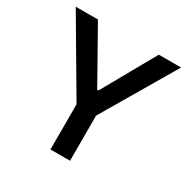

<svg xmlns="http://www.w3.org/2000/svg" viewBox="-164 -877 1008 1025"><g transform="rotate(30 340.0 -364.0)"><path d="M15.1 -727.5H151.9L335.9 -400.9H343.8L527.3 -727.5H664.6L399.9 -278.3V0H279.3V-278.3Z"/></g></svg>

Font: Inter Cardless Tabular Medium
Style: Regular
Weight: 500
Designer: Rasmus Andersson
Foundry: rsms
Version: Version 4.000;git-4fc901f